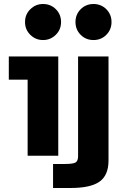

<svg xmlns="http://www.w3.org/2000/svg" viewBox="-20 -778 614 959"><path d="M511 -732Q537 -706 537 -668Q537 -630 511 -604Q485 -578 447 -578Q409 -578 383 -604Q357 -630 357 -668Q357 -706 383 -732Q409 -758 447 -758Q485 -758 511 -732ZM522 24Q522 97 477.5 129Q433 161 332 161H245V41H304Q345 41 357.5 33.5Q370 26 370 2V-496H522ZM118 0V-380H24V-496H271V0ZM195 -758Q233 -758 259 -732Q285 -706 285 -668Q285 -630 258.5 -604Q232 -578 195 -578Q158 -578 131.5 -604Q105 -630 105 -668Q105 -706 131.5 -732Q158 -758 195 -758Z"/></svg>

Font: Atkinson Hyperlegible Pro
Style: Bold
Weight: 700
Designer: Elliott Scott, Megan Eiswerth, Linus Boman, Theodore Petrosky, Jacob Perez
Foundry: Braille Institute
Version: Version 1.5.1